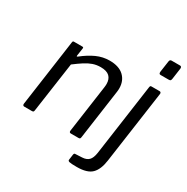

<svg xmlns="http://www.w3.org/2000/svg" viewBox="-200 -914 1223 1255"><g transform="rotate(30 411.0 -286.0)"><path d="M53.3 0Q46.8 0 43.9 -4.7Q41.1 -9.3 42.1 -15.8L113 -519.5Q114.2 -526.2 116.2 -528.1Q118.1 -530 123.4 -530H185.7Q191 -530 193.3 -527.9Q195.5 -525.7 194.3 -519.3L185.8 -462Q184.8 -451.2 194.2 -458.9Q242.2 -497.1 289.4 -518.6Q336.7 -540 387.6 -540Q458.4 -540 495.3 -505.1Q532.1 -470.2 532.1 -413.3Q532.1 -407 531.6 -400.4Q531.1 -393.8 530.1 -386.5L477.5 -13.1Q476.2 -5.4 473.3 -2.7Q470.4 0 462.4 0H404.4Q397.9 0 395.2 -4.5Q392.4 -9 393.7 -15.8L443.8 -370.6Q444.8 -377.7 445.3 -384.3Q445.8 -390.8 445.8 -396.4Q445.8 -433.7 424.8 -453.7Q403.8 -473.7 357.9 -473.7Q327.2 -473.7 299.9 -464.3Q272.7 -454.9 244.3 -436.6Q216 -418.3 180.1 -391.1L125.8 -12.1Q124.5 -4.8 121.5 -2.4Q118.5 0 109.9 0H53.3ZM703.3 31.4Q693.6 102.8 659.9 136.4Q626.1 170 548.2 170Q503.2 170 491.2 166.5Q479.3 163 480.6 154.2L486.6 110.9Q487.6 106.6 489.4 104.2Q491.2 101.8 496.2 101.3L548.1 98.6Q579.9 97.1 597.2 79.9Q614.6 62.7 620.8 21.1L696.9 -518.8Q698.2 -525.4 700.6 -527.7Q703 -530 709.1 -530H769.7Q775.8 -530 778.7 -525.5Q781.7 -521 780.7 -514.9L703.3 31.4ZM801.4 -641.9Q800.1 -632.7 796.7 -628.7Q793.4 -624.7 782.9 -624.7H721.8Q713.7 -624.7 711.4 -630.6Q709.1 -636.5 710.4 -644.4L722.3 -727Q724.6 -742 737.2 -742H802.3Q808.1 -742 811.2 -736.8Q814.3 -731.5 813 -724.4Z"/></g></svg>

Font: Libre Franklin Thin
Style: Italic
Weight: 100
Italic angle: -8°
Designer: Pablo Impallari, Rodrigo Fuenzalida, Nhung Nguyen
Foundry: Impallari Type
Version: Version 3.000